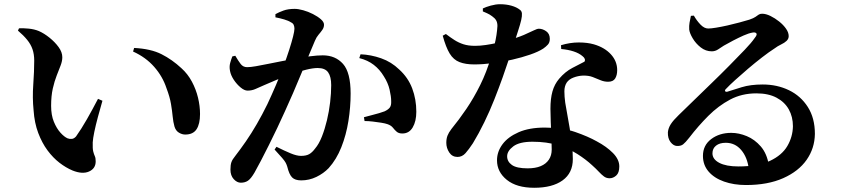

<svg xmlns="http://www.w3.org/2000/svg" viewBox="-20 -830 4040 909"><path d="M323 -23Q292 -36 261.5 -59.5Q231 -83 205 -118Q179 -153 161 -200.5Q143 -248 139 -308Q133 -367 137.5 -429.5Q142 -492 142 -543Q142 -573 134 -596.5Q126 -620 108.5 -641.5Q91 -663 65 -685L70 -696Q90 -697 116 -694.5Q142 -692 164 -683Q189 -672 214.5 -651.5Q240 -631 257.5 -607Q275 -583 275 -559Q275 -541 267 -520Q259 -499 248.5 -472.5Q238 -446 230 -411Q222 -376 222 -329Q222 -285 235 -253.5Q248 -222 266 -202Q284 -182 300 -175Q311 -171 321 -172.5Q331 -174 340 -184Q365 -219 391.5 -265.5Q418 -312 444 -362L465 -353Q454 -315 443.5 -276Q433 -237 426.5 -205.5Q420 -174 419 -156Q418 -126 421.5 -112.5Q425 -99 429 -90.5Q433 -82 433 -66Q433 -32 401.5 -18Q370 -4 323 -23ZM857 -193Q842 -193 827 -202Q812 -211 806 -231Q800 -252 797.5 -278.5Q795 -305 789.5 -338Q784 -371 768 -413Q750 -468 710 -513.5Q670 -559 610 -586L615 -603Q694 -599 744.5 -573.5Q795 -548 839 -507Q869 -480 888.5 -443.5Q908 -407 917.5 -367.5Q927 -328 927 -290Q927 -243 910.5 -218Q894 -193 857 -193Z M1120 35Q1102 35 1086.5 18Q1071 1 1071 -27Q1071 -49 1075.5 -62Q1080 -75 1094 -92Q1118 -123 1144 -160.5Q1170 -198 1196 -243Q1222 -288 1246 -337Q1267 -382 1286.5 -427.5Q1306 -473 1322 -516Q1338 -559 1349.5 -595Q1361 -631 1367.5 -657Q1374 -683 1374 -694Q1374 -704 1370.5 -712Q1367 -720 1358 -724Q1346 -732 1325.5 -738Q1305 -744 1284 -748V-763Q1300 -772 1322 -780Q1344 -788 1375 -788Q1392 -788 1415.5 -781.5Q1439 -775 1461.5 -763.5Q1484 -752 1499 -739Q1514 -726 1514 -713Q1514 -700 1506 -688.5Q1498 -677 1488 -665.5Q1478 -654 1471 -637Q1461 -614 1444.5 -574Q1428 -534 1408 -485.5Q1388 -437 1367.5 -389.5Q1347 -342 1329 -303Q1312 -265 1292.5 -224Q1273 -183 1253 -143Q1233 -103 1215.5 -69.5Q1198 -36 1185 -13Q1168 16 1154 25.5Q1140 35 1120 35ZM1406 24Q1377 24 1363 10Q1349 -4 1340 -41Q1337 -51 1332.5 -59.5Q1328 -68 1316 -82Q1304 -96 1280 -122L1289 -135Q1327 -116 1356 -104Q1385 -92 1405 -92Q1429 -92 1443.5 -100Q1458 -108 1472 -127Q1490 -148 1504 -183.5Q1518 -219 1528 -261Q1538 -303 1543 -346Q1548 -389 1548 -427Q1548 -467 1533.5 -487.5Q1519 -508 1484 -508Q1462 -508 1429.5 -500Q1397 -492 1360.5 -479Q1324 -466 1289.5 -452Q1255 -438 1231 -427Q1206 -416 1189 -408.5Q1172 -401 1152 -401Q1137 -401 1119 -416Q1101 -431 1087 -452Q1073 -473 1069 -494Q1065 -514 1069.5 -531Q1074 -548 1080 -563L1094 -566Q1108 -542 1119.5 -527Q1131 -512 1150 -512Q1166 -512 1191.5 -516.5Q1217 -521 1249 -527.5Q1281 -534 1317 -541Q1353 -548 1389 -554Q1413 -559 1448 -563.5Q1483 -568 1508 -568Q1568 -568 1604 -527.5Q1640 -487 1640 -387Q1640 -323 1629.5 -257Q1619 -191 1596 -133Q1573 -75 1536 -34Q1512 -9 1478 7.5Q1444 24 1406 24ZM1885 -198Q1868 -198 1858.5 -206Q1849 -214 1840.5 -225Q1832 -236 1815 -242Q1804 -246 1785 -249Q1766 -252 1745 -254.5Q1724 -257 1706 -257L1703 -275Q1724 -281 1742.5 -285.5Q1761 -290 1775.5 -294.5Q1790 -299 1801 -303Q1818 -311 1825.5 -321Q1833 -331 1832 -351Q1832 -373 1824.5 -405.5Q1817 -438 1797 -469Q1778 -501 1749.5 -523Q1721 -545 1681 -555L1687 -573Q1736 -571 1784.5 -554Q1833 -537 1870 -501Q1912 -463 1931.5 -411.5Q1951 -360 1951 -301Q1951 -256 1934 -227Q1917 -198 1885 -198Z M2509 59Q2426 59 2379.5 21.5Q2333 -16 2333 -71Q2333 -112 2359 -147Q2385 -182 2435.5 -204Q2486 -226 2559 -226Q2643 -226 2703.5 -205Q2764 -184 2805 -161Q2852 -136 2882 -105.5Q2912 -75 2912 -42Q2912 -12 2897.5 1Q2883 14 2866 14Q2851 14 2839.5 5.5Q2828 -3 2815 -17Q2802 -31 2783 -48Q2754 -75 2714 -100.5Q2674 -126 2621.5 -142.5Q2569 -159 2501 -159Q2439 -159 2410 -137Q2381 -115 2381 -90Q2381 -65 2403.5 -49Q2426 -33 2478 -33Q2515 -33 2540 -43.5Q2565 -54 2578.5 -74Q2592 -94 2592 -122Q2592 -149 2590.5 -182.5Q2589 -216 2587.5 -251Q2586 -286 2586 -315Q2586 -363 2595.5 -397Q2605 -431 2627 -457Q2656 -491 2690 -508.5Q2724 -526 2747 -538Q2751 -544 2748.5 -551Q2746 -558 2738 -564Q2722 -578 2696 -586.5Q2670 -595 2637 -598L2636 -616Q2679 -629 2720 -629Q2761 -629 2792 -620Q2843 -605 2872.5 -572.5Q2902 -540 2902 -498Q2902 -474 2892.5 -458.5Q2883 -443 2859 -443Q2840 -443 2822.5 -450.5Q2805 -458 2785.5 -465.5Q2766 -473 2738 -472Q2717 -471 2695.5 -463Q2674 -455 2663 -439Q2652 -422 2652 -397.5Q2652 -373 2656 -344Q2659 -324 2665 -292.5Q2671 -261 2677 -224Q2683 -187 2687.5 -149Q2692 -111 2692 -77Q2692 -11 2643.5 24Q2595 59 2509 59ZM2146 -87Q2121 -87 2107 -108Q2093 -129 2093 -154Q2093 -173 2098.5 -187.5Q2104 -202 2117 -219Q2153 -263 2188 -314.5Q2223 -366 2253.5 -427.5Q2284 -489 2305 -561Q2314 -589 2320.5 -615Q2327 -641 2330.5 -664.5Q2334 -688 2335 -707Q2335 -723 2329 -733.5Q2323 -744 2310 -753Q2298 -762 2285.5 -767.5Q2273 -773 2266 -776V-790Q2280 -797 2303.5 -803.5Q2327 -810 2347 -810Q2377 -810 2401.5 -803Q2426 -796 2441 -784Q2450 -778 2451 -766Q2452 -754 2447.5 -734.5Q2443 -715 2433 -684.5Q2423 -654 2409 -610Q2402 -589 2389.5 -550.5Q2377 -512 2359.5 -463Q2342 -414 2320.5 -359.5Q2299 -305 2273 -251.5Q2247 -198 2219 -152Q2200 -123 2184 -105Q2168 -87 2146 -87ZM2225 -525Q2184 -525 2155.5 -536Q2127 -547 2109 -576.5Q2091 -606 2076 -661L2091 -669Q2112 -653 2131.5 -640.5Q2151 -628 2174 -620.5Q2197 -613 2229 -613Q2253 -613 2280 -617Q2307 -621 2331.5 -626.5Q2356 -632 2372 -636Q2429 -651 2460 -664.5Q2491 -678 2507 -686Q2523 -694 2531 -694Q2549 -694 2566 -682Q2583 -670 2583 -646Q2583 -629 2574 -619Q2565 -609 2552 -600Q2529 -585 2490 -571.5Q2451 -558 2405 -547.5Q2359 -537 2312.5 -531Q2266 -525 2225 -525Z M3512 46Q3454 46 3407.5 29.5Q3361 13 3334.5 -18Q3308 -49 3308 -92Q3308 -142 3347 -171.5Q3386 -201 3442 -201Q3478 -201 3515.5 -185.5Q3553 -170 3582 -136.5Q3611 -103 3620 -48L3525 -31Q3518 -86 3489 -120Q3460 -154 3416 -154Q3387 -154 3370 -140.5Q3353 -127 3353 -104Q3353 -76 3385.5 -59Q3418 -42 3476 -42Q3569 -42 3625.5 -68.5Q3682 -95 3707.5 -138.5Q3733 -182 3734 -232Q3734 -277 3714.5 -312Q3695 -347 3656.5 -367.5Q3618 -388 3561 -388Q3492 -388 3436.5 -358.5Q3381 -329 3333.5 -281.5Q3286 -234 3243 -178Q3225 -155 3214 -146.5Q3203 -138 3184 -139Q3168 -140 3154.5 -157.5Q3141 -175 3142 -204Q3144 -224 3156 -242.5Q3168 -261 3193 -285Q3222 -313 3262.5 -352.5Q3303 -392 3347 -434.5Q3391 -477 3432 -518.5Q3473 -560 3505.5 -594Q3538 -628 3553 -650Q3566 -666 3561 -672Q3556 -678 3544 -676Q3525 -673 3500.5 -662Q3476 -651 3451 -638Q3426 -625 3407 -614Q3393 -605 3379.5 -596Q3366 -587 3350 -587Q3321 -587 3297.5 -605.5Q3274 -624 3259.5 -648.5Q3245 -673 3243 -690Q3242 -708 3244.5 -722.5Q3247 -737 3251 -755L3265 -756Q3278 -733 3296 -714Q3314 -695 3333 -695Q3346 -695 3370.5 -699Q3395 -703 3424 -709.5Q3453 -716 3480.5 -723.5Q3508 -731 3528 -737Q3548 -744 3556.5 -750Q3565 -756 3571.5 -760.5Q3578 -765 3588 -765Q3606 -765 3627.5 -754.5Q3649 -744 3669 -728Q3689 -712 3701.5 -694Q3714 -676 3714 -659Q3714 -646 3704 -636.5Q3694 -627 3678 -619.5Q3662 -612 3646 -600Q3621 -584 3588 -558.5Q3555 -533 3521.5 -504.5Q3488 -476 3460.5 -451Q3433 -426 3419 -411Q3410 -403 3413 -398.5Q3416 -394 3424 -396Q3449 -404 3491 -417Q3533 -430 3591 -430Q3659 -430 3715 -403Q3771 -376 3804.5 -323.5Q3838 -271 3838 -196Q3837 -128 3799 -73.5Q3761 -19 3688 13.5Q3615 46 3512 46Z"/></svg>

Font: Noto Serif JP ExtraLight
Style: Bold
Weight: 700
Version: Version 2.003-H1;hotconv 1.1.1;makeotfexe 2.6.0